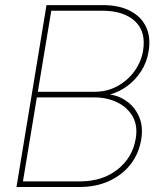

<svg xmlns="http://www.w3.org/2000/svg" viewBox="-20 -748 651 768"><path d="M45.9 0 166 -727.5H392.1Q456.1 -727.5 500.2 -704.8Q544.4 -682.1 564.2 -640.6Q584 -599.1 574.2 -541.5Q567.4 -499 544.9 -463.9Q522.5 -428.7 490 -404.5Q457.5 -380.4 421.4 -370.6V-369.6Q459 -364.3 490 -340.8Q521 -317.4 537.1 -279.3Q553.2 -241.2 544.9 -190.4Q535.6 -133.3 502.2 -90.6Q468.8 -47.9 416.5 -23.9Q364.3 0 297.4 0ZM71.8 -22.5H299.8Q390.1 -22.5 450.2 -70.1Q510.3 -117.7 522.9 -193.4Q531.7 -245.1 510.7 -282Q489.7 -318.8 449 -338.6Q408.2 -358.4 356.9 -358.4H127.4ZM131.3 -380.9H358.9Q408.7 -380.9 450 -403.6Q491.2 -426.3 518.1 -463.6Q544.9 -501 552.2 -544.4Q564.9 -621.6 519.8 -663.3Q474.6 -705.1 389.6 -705.1H185.1Z"/></svg>

Font: Inter 28pt Thin
Style: Italic
Weight: 250
Italic angle: -9.3988°
Designer: Rasmus Andersson
Foundry: rsms
Version: Version 4.001;git-66647c0bb